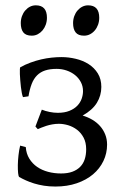

<svg xmlns="http://www.w3.org/2000/svg" viewBox="-20 -682 460 717"><path d="M379.9 -142.1Q379.9 -109.4 366.2 -80.8Q352.5 -52.2 327.4 -31Q302.2 -9.8 266.6 2.4Q231 14.6 187 14.6Q164.1 14.6 144.3 11.5Q124.5 8.3 107.7 3.2Q90.8 -2 76.9 -8.3Q63 -14.6 51.8 -21Q48.8 -23.4 47.6 -35.9Q46.4 -48.3 46.6 -65.7Q46.9 -83 49.1 -102.5Q51.3 -122.1 55.2 -138.2L76.2 -132.8Q78.1 -107.9 89.6 -89.4Q101.1 -70.8 118.9 -58.6Q136.7 -46.4 159.7 -40.3Q182.6 -34.2 208 -34.2Q232.9 -34.2 250.5 -40.8Q268.1 -47.4 279.5 -59.1Q291 -70.8 296.4 -87.4Q301.8 -104 301.8 -124.5Q301.8 -149.9 292.2 -168Q282.7 -186 267.6 -197.5Q252.4 -209 234.4 -214.4Q216.3 -219.7 199.7 -219.7Q187.5 -219.7 175.3 -217.5Q163.1 -215.3 152.6 -211.9Q142.1 -208.5 133.8 -205.1Q125.5 -201.7 121.1 -199.7L112.3 -209.5L136.2 -272.5Q149.4 -267.1 165.3 -263.9Q181.2 -260.7 195.8 -260.7Q221.2 -260.7 239.3 -268.1Q257.3 -275.4 268.6 -287.1Q279.8 -298.8 284.9 -313.2Q290 -327.6 290 -341.8Q290 -359.9 282 -375.2Q273.9 -390.6 260.3 -401.6Q246.6 -412.6 228.8 -418.7Q210.9 -424.8 191.4 -424.8Q166.5 -424.8 148.7 -418.9Q130.9 -413.1 118.4 -400.6Q106 -388.2 98.4 -368.7Q90.8 -349.1 86.4 -322.3L65.9 -319.3Q63.5 -324.2 61.5 -334.5Q59.6 -344.7 58.1 -356.9Q56.6 -369.1 55.7 -381.8Q54.7 -394.5 54.2 -405.3Q53.7 -416 54.2 -423.1Q54.7 -430.2 55.7 -430.7Q73.7 -440.9 93.8 -448.2Q113.8 -455.6 133.8 -460.2Q153.8 -464.8 173.1 -466.8Q192.4 -468.8 209.5 -468.8Q236.3 -468.8 262.9 -462.4Q289.6 -456.1 310.8 -442.6Q332 -429.2 345.2 -408Q358.4 -386.7 358.4 -357.4Q358.4 -325.2 341.8 -298.1Q325.2 -271 288.6 -250.5Q308.1 -244.6 324.7 -234.9Q341.3 -225.1 353.5 -211.4Q365.7 -197.8 372.8 -180.2Q379.9 -162.6 379.9 -142.1ZM350.6 -615.7Q350.6 -602.1 346.2 -589.8Q341.8 -577.6 334.2 -568.6Q326.7 -559.6 316.4 -554.2Q306.2 -548.8 293.9 -548.8Q272 -548.8 262.5 -561Q252.9 -573.2 252.9 -595.7Q252.9 -609.4 257.3 -621.6Q261.7 -633.8 269.5 -642.8Q277.3 -651.9 287.4 -657Q297.4 -662.1 309.1 -662.1Q350.6 -662.1 350.6 -615.7ZM155.3 -615.7Q155.3 -602.1 150.9 -589.8Q146.5 -577.6 138.9 -568.6Q131.3 -559.6 121.1 -554.2Q110.8 -548.8 98.6 -548.8Q76.7 -548.8 67.1 -561Q57.6 -573.2 57.6 -595.7Q57.6 -609.4 62 -621.6Q66.4 -633.8 74.2 -642.8Q82 -651.9 92 -657Q102.1 -662.1 113.8 -662.1Q155.3 -662.1 155.3 -615.7Z"/></svg>

Font: Noto Serif Devanagari
Style: Bold
Weight: 700
Designer: Monotype Design Team
Foundry: Monotype Imaging Inc.
Version: Version 1.01